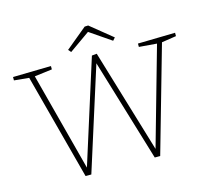

<svg xmlns="http://www.w3.org/2000/svg" viewBox="-120 -1013 1266 1158"><g transform="rotate(-15 513.0 -434.5)"><path d="M787 -688 1020 -693V-672L929 -658L741 2H707L514 -638L311 2H275L100 -658L7 -667V-688L245 -693V-672L135 -658L296 -45L500 -690L531 -693L725 -47L898 -658L787 -667ZM385 -743 370 -760 503 -870 525 -871 662 -760 647 -743 514 -834Z"/></g></svg>

Font: Bitter ExtraLight
Style: Regular
Weight: 200
Designer: Sol Matas, and Bitter project Authors
Foundry: Sol Matas
Version: Version 2.001